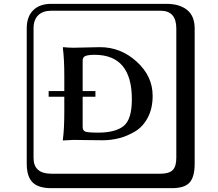

<svg xmlns="http://www.w3.org/2000/svg" viewBox="-20 -774 1140 1006"><path d="M413.1 -108.9Q413.1 -89.8 427 -84.5Q440.9 -79.1 495.1 -79.1Q584 -79.1 627.4 -113.5Q670.9 -147.9 670.9 -253.9Q670.9 -486.8 476.1 -486.8Q443.8 -486.8 428.5 -481Q413.1 -475.1 413.1 -457V-296.9H480V-267.1H413.1ZM365.2 -523.9Q393.1 -523.9 435.1 -525.4Q477.1 -526.9 503.9 -526.9Q612.8 -526.9 696.3 -450.9Q779.8 -375 779.8 -272Q779.8 -206.1 754.4 -158Q729 -109.9 688 -85.4Q647 -61 604.5 -50Q562 -39.1 518.1 -39.1Q477.1 -39.1 435.1 -40Q393.1 -41 365.2 -41L310.1 -38.1L309.1 -41Q316.9 -94.2 316.9 -190.9V-267.1H234.9V-296.9H316.9V-374Q316.9 -468.3 309.1 -523.9L311 -526.9Q339.4 -523.9 365.2 -523.9ZM249 -717.8Q204.1 -717.8 179.9 -693.8Q155.8 -669.9 155.8 -625V53.2Q155.8 136.2 249 136.2H820.8Q865.7 136.2 884.8 117.2Q903.8 98.1 903.8 53.2V-625Q903.8 -717.8 820.8 -717.8ZM1000 84Q1000 152.8 973.4 182.4Q946.8 211.9 880.9 211.9H249Q181.2 211.9 150.6 181.4Q120.1 150.9 120.1 84V-625Q120.1 -687 154.1 -720.5Q188 -753.9 249 -753.9H851.1Q920.9 -753.9 960.4 -721.9Q1000 -689.9 1000 -625Z"/></svg>

Font: Linux Biolinum Keyboard O
Style: Regular
Weight: 700
Designer: Philipp H. Poll
Foundry: Philipp H. Poll
Version: Version 0.6.1